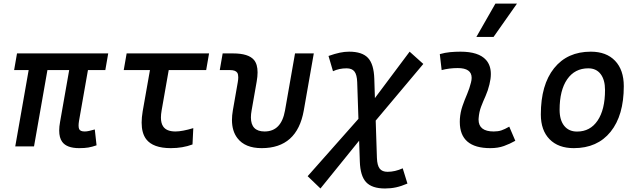

<svg xmlns="http://www.w3.org/2000/svg" viewBox="-20 -815 3556 1069"><path d="M420.9 9.8Q351.6 9.8 326.2 -25.4Q309.6 -47.9 309.6 -88.4Q309.6 -109.9 314.5 -136.7L365.2 -424.8H244.1L169.4 0H64.9L139.6 -424.8H58.6L74.7 -517.6H582.5L566.4 -424.8H469.7L419.9 -141.6Q417.5 -127 417.5 -116.2Q417.5 -104.5 420.4 -97.2Q425.8 -83 451.7 -83Q463.4 -83 476.6 -86.2Q489.7 -89.4 507.8 -94.2L517.6 -5.9Q492.2 2.9 471.9 6.3Q451.7 9.8 420.9 9.8Z M931.2 9.8Q832 9.8 793.9 -40Q768.6 -73.7 768.6 -132.3Q768.6 -160.6 774.4 -195.3L814.9 -424.8H668.9L685.1 -517.6H1144L1127.9 -424.8H919.4L879.9 -200.2Q876 -178.2 876 -160.6Q876 -129.4 888.2 -111.3Q906.7 -83 957 -83Q994.1 -83 1056.2 -101.6L1051.8 -10.7Q997.1 9.8 931.2 9.8Z M1437 9.8Q1344.2 9.8 1301.8 -45.9Q1271.5 -85.4 1271.5 -147Q1271.5 -171.9 1276.4 -200.2L1303.7 -356.4Q1306.6 -372.6 1306.6 -384.3Q1306.6 -400.9 1301.3 -409.7Q1291.5 -424.8 1261.2 -424.8H1203.6L1219.7 -517.6H1277.3Q1363.3 -517.6 1394 -481.4Q1414.1 -457.5 1414.1 -412.1Q1414.1 -389.2 1409.2 -361.3L1380.9 -200.2Q1377 -179.2 1377 -161.6Q1377 -83 1453.1 -83Q1546.4 -83 1566.9 -200.2L1622.6 -517.6H1727.1L1671.4 -200.2Q1634.3 9.8 1437 9.8Z M1764.2 234.4 1692.9 166 1975.6 -153.3 1968.8 -357.4Q1967.3 -398.9 1953.6 -416.7Q1939.9 -434.6 1909.7 -434.6Q1868.2 -434.6 1834 -418.5L1809.1 -503.4Q1845.2 -516.1 1871.8 -521.7Q1898.4 -527.3 1923.8 -527.3Q1996.6 -527.3 2029.1 -492.4Q2061.5 -457.5 2064 -376.5L2067.4 -269L2260.7 -527.3L2336.9 -459L2071.8 -143.6L2078.6 64.5Q2080.1 106 2094 123.8Q2107.9 141.6 2137.7 141.6Q2179.2 141.6 2222.2 122.1L2248.5 207Q2214.4 221.7 2185.3 228Q2156.2 234.4 2123.5 234.4Q2051.3 234.4 2018.6 199.5Q1985.8 164.6 1983.4 83.5L1979.5 -31.7Z M2815.4 -109.9 2849.1 -31.2Q2819.3 -14.2 2786.1 -2.2Q2752.9 9.8 2710 9.8Q2540 9.8 2540 -136.2Q2540 -144.5 2540.5 -153.3Q2543 -189.9 2554.9 -224.6Q2566.9 -259.3 2581.1 -292Q2594.7 -324.7 2602.1 -355Q2606 -369.6 2606 -381.8Q2606 -436 2528.3 -436Q2481.9 -436 2439 -424.8L2428.7 -513.7Q2457.5 -522 2486.3 -524.7Q2515.1 -527.3 2543.9 -527.3Q2645 -527.3 2686 -481.4Q2712.9 -451.2 2712.9 -402.8Q2712.9 -376.5 2705.1 -345.2Q2696.8 -310.5 2683.6 -280.8Q2669.9 -250.5 2658.7 -221.2Q2647.5 -191.9 2645 -157.7Q2644.5 -153.3 2644.5 -149.4Q2644.5 -83 2729 -83Q2753.4 -83 2771.7 -89.1Q2790 -95.2 2815.4 -109.9ZM2632.3 -609.4 2738.3 -794.9H2858.4L2728 -609.4Z M3174.8 9.8Q3088.4 9.8 3039.8 -39.8Q2991.2 -89.4 2991.2 -177.7Q2991.2 -342.8 3064.9 -435.1Q3138.7 -527.3 3269.5 -527.3Q3356 -527.3 3404.5 -476.6Q3453.1 -425.8 3453.1 -335Q3453.1 -172.4 3379.6 -81.3Q3306.2 9.8 3174.8 9.8ZM3192.9 -82.5Q3266.1 -82.5 3307.4 -143.8Q3348.6 -205.1 3348.6 -314Q3348.6 -370.6 3324.2 -402.6Q3299.8 -434.6 3255.4 -434.6Q3180.2 -434.6 3137.9 -373.5Q3095.7 -312.5 3095.7 -203.6Q3095.7 -146.5 3121.3 -114.5Q3147 -82.5 3192.9 -82.5Z"/></svg>

Font: CaskaydiaCove NFP
Style: Italic
Weight: 400
Italic angle: -10°
Designer: Aaron Bell
Foundry: Saja Typeworks
Version: Version 2111.001; VTT 6.35;Nerd Fonts 3.1.1